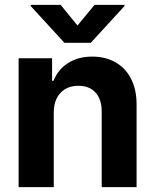

<svg xmlns="http://www.w3.org/2000/svg" viewBox="-20 -770 638 790"><path d="M201.2 0H56.6V-530.3H194.3V-437.5H200.2Q218.8 -484.4 260.3 -510.7Q301.8 -537.1 359.4 -537.1Q414.6 -537.1 456.1 -513.2Q497.6 -489.3 520 -444.1Q542.5 -398.9 542 -337.9V0H398.4V-312.5Q398.4 -361.3 373 -389.2Q347.7 -417 302.7 -417Q256.3 -417 228.8 -387.7Q201.2 -358.4 201.2 -306.6ZM298.8 -665 369.1 -750H492.2V-745.1L353.5 -593.8H245.1L106.4 -745.1V-750H229.5Z"/></svg>

Font: Pretendard GOV
Style: Bold
Weight: 700
Designer: Base glyphs from Inter by Rasmus Andersson; Hangeul glyphs from Noto Sans CJK(Source Han Sans) by Jang Soo-young and Kan
Foundry: Kil Hyung-jin
Version: Version 1.309